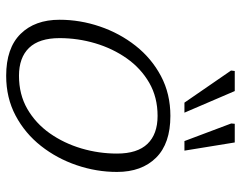

<svg xmlns="http://www.w3.org/2000/svg" viewBox="-99 -671 780 622"><g transform="rotate(90 291.0 -360.0)"><path d="M355.5 -522Q445 -522 491 -475.5Q537 -429 537 -349Q537 -282.5 515.2 -218.5Q493.5 -154.5 452.8 -102.8Q412 -51 354.5 -20.5Q297 10 225.5 10Q136 10 90 -36.5Q44 -83 44 -163Q44 -229.5 65.8 -293.5Q87.5 -357.5 128.2 -409.2Q169 -461 226.5 -491.5Q284 -522 355.5 -522ZM225.5 -31.5Q286 -31.5 332.8 -58.5Q379.5 -85.5 411.8 -131.2Q444 -177 460.8 -233.5Q477.5 -290 477.5 -349Q477.5 -415 446 -447.8Q414.5 -480.5 355.5 -480.5Q295 -480.5 248.2 -453.5Q201.5 -426.5 169.2 -380.8Q137 -335 120.2 -278.5Q103.5 -222 103.5 -163Q103.5 -97 135 -64.2Q166.5 -31.5 225.5 -31.5ZM345 -567.5H312.5L208.5 -718.5L210 -730.5H275ZM468 -567.5H437L380 -719L381 -730.5H441.5Z"/></g></svg>

Font: Newsreader Caption Light
Style: Italic
Weight: 300
Italic angle: -17°
Designer: Hugues Gentile
Foundry: Production Type
Version: Version 1.001